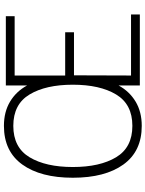

<svg xmlns="http://www.w3.org/2000/svg" viewBox="101 -852 760 1003"><g transform="rotate(-90 481.5 -350.0)"><path d="M55 -350Q55 -518 124 -614Q193 -710 326 -710Q399 -710 452.5 -678Q506 -646 537 -589V-700H899V-654H589V-390H815V-344H590L589 -46H908V0H537V-111Q506 -54 452.5 -22Q399 10 326 10Q193 10 124 -86Q55 -182 55 -350ZM541 -350Q541 -491 490 -576Q439 -661 326 -661Q213 -661 162 -576Q111 -491 111 -350Q111 -209 162 -124Q213 -39 326 -39Q439 -39 490 -124Q541 -209 541 -350Z"/></g></svg>

Font: Niramit ExtraLight
Style: Regular
Weight: 200
Designer: Katatrad Aksorn Co.,Ltd.
Foundry: Cadson Demak Co.,Ltd.
Version: Version 1.000; ttfautohint (v1.6)